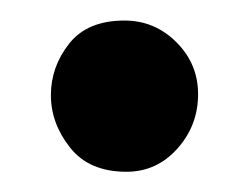

<svg xmlns="http://www.w3.org/2000/svg" viewBox="-20 -350 240 186"><path d="M102.5 -183.6Q66.4 -183.6 47.9 -207Q29.3 -230.5 29.3 -257.8Q29.3 -285.2 46.9 -307.6Q64.5 -330.1 100.6 -330.1Q129.9 -330.1 150.9 -309.1Q171.9 -288.1 171.9 -258.8Q171.9 -228.5 151.9 -206.1Q131.8 -183.6 102.5 -183.6Z"/></svg>

Font: Crimson Text Bold
Style: Bold
Weight: 700
Designer: Sebastian Kosch
Foundry: Sebastian Kosch
Version: Version 1.10 July 1, 2025